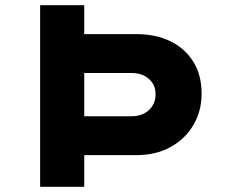

<svg xmlns="http://www.w3.org/2000/svg" viewBox="-20 -720 889 740"><path d="M134.7 0V-700H304.7V-588.5H504.9Q580.5 -588.5 637 -560.9Q693.4 -533.2 725.2 -482Q757 -430.9 757 -359.1Q757 -291.7 725.2 -237.9Q693.4 -184.1 637 -153.1Q580.5 -122.1 504.9 -122.1H304.7V0ZM304.7 -272H489.1Q514.5 -272 535 -282.4Q555.4 -292.8 567.6 -312.2Q579.7 -331.6 579.7 -356.9Q579.7 -382.1 567.6 -400.2Q555.4 -418.3 535 -428.5Q514.5 -438.6 489.1 -438.6H304.7Z"/></svg>

Font: Lexend Giga
Style: Regular
Weight: 400
Designer: Bonnie Shaver-Troup, Thomas Jockin
Foundry: Lexend
Version: Version 1.007